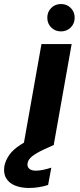

<svg xmlns="http://www.w3.org/2000/svg" viewBox="-97 -720 396 954"><path d="M20 0 109 -501H259L170 0ZM206 -564Q177 -564 157.5 -583.5Q138 -603 138 -632Q138 -661 157.5 -680.5Q177 -700 206 -700Q235 -700 254.5 -680.5Q274 -661 274 -632Q274 -603 254.5 -583.5Q235 -564 206 -564ZM47 214Q8 214 -22 202Q-52 190 -66.5 165.5Q-81 141 -75 104Q-69 76 -51 50Q-33 24 4.5 -0.5Q42 -25 104 -50L151 -69L171 0L118 24Q79 43 61 58Q43 73 40 91Q37 108 48 118Q59 128 81 128Q97 128 116.5 124Q136 120 158 113L142 199Q121 206 96.5 210Q72 214 47 214Z"/></svg>

Font: DM Sans 18pt Black
Style: Italic
Weight: 900
Italic angle: -10°
Designer: Colophon Foundry, Jonny Pinhorn
Foundry: Colophon Foundry
Version: Version 4.004;gftools[0.9.30]